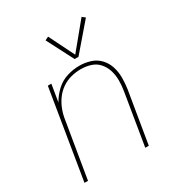

<svg xmlns="http://www.w3.org/2000/svg" viewBox="-176 -872 929 993"><g transform="rotate(-30 288.0 -375.5)"><path d="M40 0H61L116 -331Q120 -360 130.5 -388.5Q141 -417 159 -442.5Q177 -468 203 -486Q229 -504 258.5 -511.5Q288 -519 317 -519Q347 -519 375.5 -510Q404 -501 423 -479Q442 -457 450.5 -429Q459 -401 459 -371Q459 -341 454 -310L403 0H424L475 -307Q480 -341 480 -375Q480 -409 470 -440Q460 -471 438 -494.5Q416 -518 384 -528Q352 -538 319 -538Q282 -538 245 -526.5Q208 -515 179 -488Q150 -461 131 -427L148 -530H127ZM316 -580H339L474 -737L456 -751L330 -598L255 -749L234 -739Z"/></g></svg>

Font: Iosevka Sparkle Thin
Style: Italic
Weight: 100
Italic angle: -9°
Designer: Belleve Invis
Foundry: Belleve Invis
Version: Version 4.5.0; ttfautohint (v1.8.3)